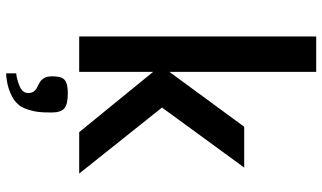

<svg xmlns="http://www.w3.org/2000/svg" viewBox="-237 -593 1074 640"><g transform="rotate(90 300.0 -273.0)"><path d="M219.5 -246.5V0H101.5V-790H219.5V-300.5L402.5 -550H538.5L338.5 -276L558.5 0H420.5ZM275.5 194.5Q282.5 190 286.2 184.2Q290 178.5 290 169.5Q290 160 286.2 153.5Q282.5 147 274.5 142L265.5 137.5Q255.5 132.5 249.5 128Q243.5 123.5 239 114.5Q234.5 105.5 234.5 90.5Q234.5 69.5 239.2 58.5Q244 47.5 256.2 42.8Q268.5 38 292.5 38Q327.5 38 341.2 49.5Q355 61 355 92Q355 122.5 353 137.2Q351 152 346 168.5Q341 184 335.8 193Q330.5 202 320.5 211Q306 224.5 275 235Q264.5 238.5 249.8 241Q235 243.5 224.5 243.5V210Q237 209 252.8 204Q268.5 199 275.5 194.5Z"/></g></svg>

Font: JuliaMono
Style: Bold
Weight: 700
Monospace: yes
Designer: cormullion
Foundry: corm
Version: Version 0.055; ttfautohint (v1.8.4)